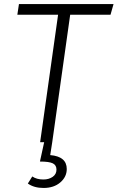

<svg xmlns="http://www.w3.org/2000/svg" viewBox="-20 -705 583 952"><path d="M543 -685 528 -632H328L239 0L229 64Q311 71 311 133Q311 172 279 199.5Q247 227 196 227Q149 227 118 205L140 170Q162 185 195 185Q222 185 241 172Q260 159 260 136Q260 114 242 105Q224 96 178 96L199 0H179L268 -632H66L74 -685Z"/></svg>

Font: Fira Sans Light
Style: Italic
Weight: 300
Italic angle: -8°
Designer: bBox Type GmbH & Carrois Corporate GbR & Edenspiekermann AG
Foundry: bBox Type GmbH & Carrois Corporate GbR & Edenspiekermann AG
Version: Version 4.301